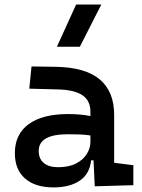

<svg xmlns="http://www.w3.org/2000/svg" viewBox="-20 -815 626 845"><path d="M215.8 9.8Q134.8 9.8 90.1 -29.5Q45.4 -68.8 45.4 -141.1Q45.4 -224.1 106.2 -268.6Q167 -313 278.8 -313Q335.9 -313 377.9 -304.2V-323.7Q377.9 -373 341.8 -396.5Q305.7 -419.9 234.4 -421.4L108.9 -424.8L118.7 -522.5L224.6 -521Q355.5 -519 418.9 -465.6Q482.4 -412.1 482.4 -309.6V-98.6L566.9 -87.9V0L397 4.9L391.6 -109.4H380.9Q375 -49.8 331.1 -20Q287.1 9.8 215.8 9.8ZM235.8 -79.1Q283.2 -79.1 314.7 -95.5Q346.2 -111.8 362.1 -137.5Q377.9 -163.1 377.9 -190.4V-218.8Q353 -222.7 328.6 -223.4Q304.2 -224.1 278.3 -224.1Q150.4 -224.1 150.4 -150.9Q150.4 -116.2 172.6 -97.7Q194.8 -79.1 235.8 -79.1ZM230.5 -609.4 314.9 -794.9H425.8L331.5 -609.4Z"/></svg>

Font: Caskaydia Cove Medium
Style: Regular
Weight: 500
Monospace: yes
Designer: Aaron Bell
Foundry: Saja Typeworks
Version: Version 4.300; ttfautohint (v1.8.3)